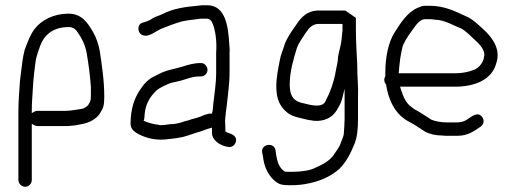

<svg xmlns="http://www.w3.org/2000/svg" viewBox="-20 -549 1964 731"><path d="M123 -69H229C236 -69 243 -69 249 -70L268 -72C275 -73 283 -75 289 -76C320 -81 347 -96 361 -118C373 -139 377 -145 377 -180C377 -243 368 -299 360 -354C355 -381 347 -404 336 -424C315 -461 292 -497 241 -497C186 -497 139 -474 112 -439C95 -417 85 -389 74 -359C67 -334 64 -306 60 -274L56 -241C54 -203 50 -167 50 -125V136C50 150 62 162 76 162C90 162 101 150 101 136V-78C107 -74 114 -69 123 -69ZM317 -151C313 -143 298 -136 294 -135C273 -132 251 -127 229 -127H123C114 -127 107 -122 101 -118V-131C101 -158 104 -188 105 -211L107 -241C108 -250 109 -261 110 -271L114 -303C116 -327 123 -346 129 -363C145 -416 181 -446 242 -446C259 -446 270 -436 277 -424C292 -403 304 -378 310 -347C317 -306 323 -262 326 -218V-185C326 -166 324 -163 317 -151ZM268 -74ZM74 -357V-356ZM56 -241ZM129 -357V-358ZM277 -419Z M853 -380C849 -448 839 -529 769 -529H751C746 -529 739 -528 731 -527C683 -523 635 -515 600 -496C586 -489 571 -486 559 -478C550 -471 535 -466 524 -463C502 -458 502 -427 519 -417C545 -402 576 -434 598 -441C618 -449 638 -457 661 -464C685 -472 712 -473 736 -477C743 -478 748 -478 753 -478H769C777 -478 784 -470 787 -465C801 -437 806 -387 803 -350V-272C803 -230 796 -191 792 -153L790 -130C789 -125 788 -121 787 -116C781 -117 777 -117 771 -115L760 -112C753 -109 747 -107 743 -105C729 -99 712 -97 698 -91L682 -87C668 -81 645 -76 626 -76C614 -75 597 -70 582 -74C560 -77 544 -82 527 -89C530 -97 530 -103 531 -117C535 -155 552 -181 573 -202C586 -215 607 -223 622 -230C634 -235 645 -236 656 -239C683 -244 707 -258 740 -258H746C758 -258 770 -269 770 -283C770 -297 758 -309 746 -309H740C722 -309 694 -302 680 -297C645 -286 610 -282 583 -266L563 -256C546 -248 529 -231 518 -214C493 -180 477 -137 477 -76C478 -63 484 -53 498 -44C524 -27 566 -14 607 -18C639 -21 669 -24 695 -33L728 -44C749 -49 763 -57 787 -63V-43C787 -18 812 1 837 8L847 10C862 14 875 3 878 -9C883 -29 867 -37 850 -43C847 -43 841 -46 838 -49V-61C838 -68 838 -75 837 -83V-84C837 -91 837 -97 838 -102L840 -122L843 -144C847 -185 854 -228 854 -272V-348C855 -358 854 -369 853 -380ZM477 -80ZM837 8ZM843 -146V-147ZM803 -348ZM760 -112ZM627 -76H626ZM582 -74Z M1114 155H1115C1120 155 1129 154 1141 152C1194 143 1237 125 1272 94C1298 68 1314 37 1330 -2C1340 -27 1343 -59 1343 -95V-173C1345 -228 1340 -242 1340 -305C1338 -345 1335 -395 1335 -434V-481L1296 -508L1293 -509H1194C1151 -509 1127 -485 1106 -452C1090 -430 1071 -402 1063 -378C1057 -357 1049 -342 1045 -318C1039 -287 1032 -255 1032 -220C1032 -171 1046 -143 1073 -121C1093 -104 1120 -101 1151 -93L1176 -89C1216 -86 1245 -102 1262 -129C1268 -140 1278 -155 1282 -171L1292 -211V-95C1292 -81 1290 -53 1289 -40C1288 -27 1278 -9 1275 2C1267 19 1255 33 1246 47C1233 62 1216 73 1199 81L1182 89C1162 100 1127 105 1096 105H1077C1072 105 1068 105 1064 104C1042 90 1035 65 1031 38L1029 23C1024 -9 973 -1 978 31L981 45C985 83 998 112 1020 134C1038 151 1049 156 1077 156H1096C1102 156 1108 156 1114 155ZM1284 -438C1284 -433 1284 -430 1283 -426L1281 -403C1278 -372 1272 -363 1267 -332C1267 -315 1262 -298 1259 -282C1252 -237 1236 -196 1219 -163C1206 -136 1159 -150 1135 -156C1100 -162 1083 -182 1083 -226C1083 -277 1098 -326 1110 -365C1117 -386 1132 -405 1144 -424C1156 -442 1169 -458 1194 -458H1284ZM1063 -376ZM1150 -96H1151ZM1176 -92ZM1182 88V89ZM978 31ZM1271 94H1272ZM1297 64ZM1135 -151Z M1649 -473C1682 -468 1708 -451 1735 -441C1756 -430 1773 -410 1789 -396C1799 -387 1830 -359 1823 -334C1822 -313 1803 -289 1784 -283C1763 -275 1741 -270 1713 -270H1498C1501 -309 1505 -344 1514 -376C1526 -403 1543 -425 1559 -447C1566 -457 1581 -476 1598 -476H1614C1627 -476 1639 -473 1649 -473ZM1443 -245C1443 -238 1446 -232 1450 -227C1459 -165 1487 -113 1533 -88C1556 -76 1579 -61 1598 -48C1614 -39 1639 -33 1663 -33C1671 -32 1678 -32 1682 -32H1722C1761 -32 1786 -50 1810 -67C1823 -76 1824 -92 1816 -103C1800 -126 1776 -106 1760 -95C1751 -88 1736 -83 1722 -83H1682C1660 -83 1636 -87 1621 -94L1609 -102C1600 -108 1584 -118 1576 -123L1558 -133L1546 -142C1521 -160 1513 -189 1503 -219H1713C1790 -219 1853 -247 1869 -307C1889 -362 1852 -408 1823 -435C1803 -453 1777 -479 1752 -488C1713 -506 1672 -527 1616 -527H1598C1589 -527 1581 -524 1572 -520C1532 -504 1506 -463 1482 -425C1459 -388 1447 -333 1447 -272V-259C1445 -255 1443 -250 1443 -245ZM1476 -146ZM1760 -95ZM1666 -84H1665ZM1546 -142ZM1653 -524ZM1784 -282Z"/></svg>

Font: Blanket
Style: Light
Weight: 300
Foundry: Cannot Into Space Fonts
Version: Version 0.9